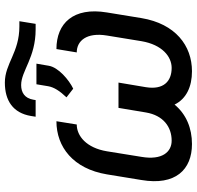

<svg xmlns="http://www.w3.org/2000/svg" viewBox="-30 -751 791 771"><g transform="rotate(-90 365.5 -365.5)"><path d="M554 -534.4 540.5 -452.8C586.6 -452.8 621.8 -413.7 608.3 -331.7L585.6 -192.8C571.4 -109.4 523.4 -71.7 478.3 -71.7C423.7 -71.7 389.6 -105.1 400.9 -175.1L419.4 -285.2H317.8L299.4 -175.1C287.6 -104.8 240.8 -71.7 186.1 -71.7C141 -71.7 106.9 -109.7 121.1 -192.8L143.5 -331.7C157 -413.7 204.9 -452.8 251.1 -452.8L264.2 -534.4C160.5 -534.4 73.2 -466.6 50.8 -331.7L28.1 -192.8C5 -56.5 69.6 9.9 172.6 9.9C236.2 9.9 292.3 -13.1 331 -60C354 -13.1 402.3 9.9 464.8 9.9C567.8 9.9 655.5 -56.5 678.3 -192.8L701 -331.7C723.4 -466.6 657.3 -534.4 554 -534.4ZM282.3 -617.9H349.1L350.5 -626.4C356.2 -661.9 379.6 -676.1 409.4 -676.1C466.3 -676.1 519.2 -617.9 632.8 -617.9H655.2L665.8 -683.2H644.9C539.8 -683.2 496.1 -741.5 419.4 -741.5C346.9 -741.5 297.2 -708.8 285.2 -636.4ZM360.1 -494 394.9 -467C430.4 -484 480.5 -526.6 486.9 -565L495.4 -614.7H412.6L404.8 -567.8C400.6 -543.7 385.7 -521 360.1 -494Z"/></g></svg>

Font: Margiela Sans Text
Style: Italic
Weight: 400
Italic angle: -9.39999°
Designer: Stefan Endress, Andreas Faust
Version: Version 1.100;FEAKit 1.0